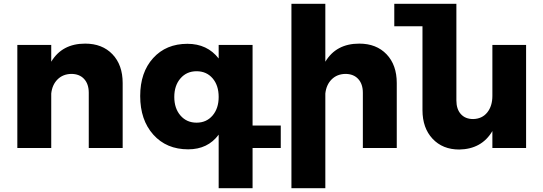

<svg xmlns="http://www.w3.org/2000/svg" viewBox="-20 -777 2853 1008"><path d="M427 -548Q517 -548 570.5 -492Q624 -436 624 -341V0H446V-290Q446 -336 421.5 -362.5Q397 -389 354 -389Q310 -388 282 -360Q254 -332 249 -286V0H71V-541H249V-453Q306 -548 427 -548Z M1454 -118V0H1306V211H1128V-70Q1071 7 968 7Q854 7 785 -70Q716 -147 716 -273Q716 -397 784 -472Q852 -547 964 -547Q1068 -547 1128 -470V-541H1306V-118ZM1128 -268Q1128 -329 1096 -366Q1064 -403 1012 -403Q960 -403 927.5 -365.5Q895 -328 895 -268Q895 -208 927.5 -170.5Q960 -133 1012 -133Q1064 -133 1096 -170.5Q1128 -208 1128 -268Z M1866 -548Q1956 -548 2009.5 -492Q2063 -436 2063 -341V0H1885V-290Q1885 -336 1860.5 -362.5Q1836 -389 1793 -389Q1749 -388 1721 -360Q1693 -332 1688 -286V211H1510V-757H1688V-453Q1745 -548 1866 -548Z M2565 -541H2742V0H2565V-89Q2509 6 2391 8Q2304 8 2251 -48.5Q2198 -105 2198 -199V-639H2050V-757H2376V-250Q2376 -204 2399.5 -178Q2423 -152 2464 -152Q2511 -153 2538 -186.5Q2565 -220 2565 -274Z"/></svg>

Font: Montserrat arm
Style: Bold
Weight: 700
Designer: Julieta Ulanovsky
Foundry: Julieta Ulanovsky
Version: Version 6.000;PS 006.000;hotconv 1.0.88;makeotf.lib2.5.64775